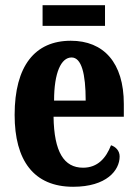

<svg xmlns="http://www.w3.org/2000/svg" viewBox="-20 -705 526 735"><path d="M143 -606H382V-685H143ZM260 10C388 10 438 -53 438 -106C438 -128 423 -143 405 -149C386 -100 354 -63 298 -63C225 -63 187 -123 185 -258H454V-307C454 -465 377 -549 251 -549C114 -549 36 -453 36 -265C36 -91 109 10 260 10ZM308 -320H187C187 -427 214 -485 254 -485C292 -485 308 -423 308 -320Z"/></svg>

Font: Noto Serif Hebrew ExtraCondensed ExtraBold
Style: Regular
Weight: 800
Width: 2
Designer: Monotype Design Team
Foundry: Monotype Imaging Inc.
Version: Version 2.004